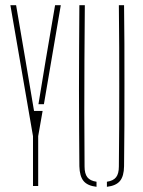

<svg xmlns="http://www.w3.org/2000/svg" viewBox="-20 -716 549 739"><path d="M20 -696H42L78 -485L111 -289H144L127 -192V-191V0H107V-191V-192ZM128 -315 156 -485 192 -696H214L149 -315Z M351.5 3Q316.5 -1 301.5 -19.5Q286.5 -38 285.5 -76Q285 -140 284.5 -215.2Q284 -290.5 284 -372Q284 -453.5 284.5 -536Q285 -618.5 285.5 -696H306.5Q305.5 -587 305 -485Q304.5 -383 304.5 -282Q304.5 -181 305.5 -75Q305.5 -47.5 316.2 -33.8Q327 -20 351.5 -16.5ZM391.5 3V-16.5Q416 -20 426.8 -33.8Q437.5 -47.5 437.5 -75Q438.5 -161 438.8 -236.2Q439 -311.5 439 -384Q439 -456.5 438.8 -532.5Q438.5 -608.5 437.5 -696H457.5Q458.5 -625.5 458.8 -549Q459 -472.5 459 -393Q459 -313.5 458.8 -233.5Q458.5 -153.5 457.5 -76Q457 -38 441.8 -19.5Q426.5 -1 391.5 3Z"/></svg>

Font: Big Shoulders Stencil Display SC Thin
Style: Regular
Weight: 100
Designer: Patric King
Foundry: XO Type Co
Version: Version 2.001